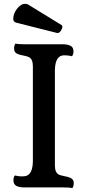

<svg xmlns="http://www.w3.org/2000/svg" viewBox="-20 -980 459 1004"><path d="M49.3 0ZM357.9 3.9Q346.7 0 309.6 0H106Q80.6 0 65.4 -8.1Q50.3 -16.1 50.3 -37.6Q50.3 -53.2 57.6 -62.5Q77.1 -57.6 93.5 -57.6Q109.9 -57.6 119.4 -61Q128.9 -64.5 135.7 -73.2Q150.9 -91.8 151.9 -134.3V-633.3Q151.9 -671.9 130.4 -681.6Q123.5 -685.1 111.8 -687.5Q100.1 -689.9 88.6 -692.6Q77.1 -695.3 69.3 -699.2Q53.7 -707 53.7 -725.6Q53.7 -743.7 61 -752.4Q72.3 -748.5 109.4 -748.5H308.1Q333.5 -748.5 348.9 -740.5Q364.3 -732.4 364.3 -710.9Q364.3 -694.8 356.4 -686Q337.9 -690.9 315.9 -690.9Q268.6 -690.9 267.1 -613.8V-115.2Q267.1 -76.7 288.6 -66.4Q295.4 -63.5 307.1 -61Q318.8 -58.6 330.3 -55.9Q341.8 -53.2 349.6 -49.3Q365.7 -41 365.7 -22.9Q365.7 -5.9 357.9 3.9ZM63.5 -861.8Q49.3 -866.7 49.3 -881.1Q49.3 -895.5 54.4 -908.7Q59.6 -921.9 68.4 -933.6Q88.9 -960 111.8 -960Q123 -960 133.8 -952.1L303.2 -848.1Q306.2 -844.7 306.2 -840.1Q306.2 -835.4 304 -830.1Q301.8 -824.7 298.3 -819.3Q290 -807.1 280.3 -807.1Z"/></svg>

Font: Quando
Style: Regular
Weight: 400
Version: Version 1.002